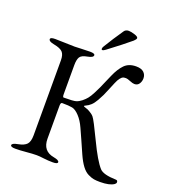

<svg xmlns="http://www.w3.org/2000/svg" viewBox="-152 -951 967 1082"><g transform="rotate(20 331.5 -410.0)"><path d="M325 -691Q325 -698 330 -706Q365 -764 407 -825Q416 -838 434 -838Q448 -838 470 -831Q492 -824 492 -815Q492 -808 479 -796Q434 -758 349 -694Q337 -685 331 -685Q325 -685 325 -691ZM220 -327Q211 -327 211 -308V-110Q211 -36 280 -24Q313 -18 313 -6Q313 5 284 5Q255 5 229 1.5Q203 -2 186 -2Q162 -2 125 1.5Q88 5 60 5Q31 5 31 -6Q31 -18 64 -24Q102 -31 116.5 -47.5Q131 -64 131 -101V-551Q131 -585 116.5 -600Q102 -615 64 -622Q31 -628 31 -642Q31 -653 60 -653Q88 -653 121.5 -651.5Q155 -650 177 -650Q193 -650 216.5 -651.5Q240 -653 269 -653Q298 -653 298 -642Q298 -628 265 -622Q230 -616 220.5 -600Q211 -584 211 -551V-378Q211 -359 217 -359Q276 -359 291 -364Q307 -369 322.5 -381.5Q338 -394 348.5 -407Q359 -420 371.5 -444Q384 -468 390.5 -482.5Q397 -497 409.5 -526Q422 -555 427 -566Q447 -612 472.5 -638Q498 -664 542 -664Q573 -664 588 -650Q603 -636 603 -614Q603 -596 593.5 -581.5Q584 -567 565 -567Q555 -567 537 -574.5Q519 -582 511 -582Q500 -582 493.5 -580Q487 -578 477.5 -566.5Q468 -555 459 -533Q456 -526 443 -494.5Q430 -463 424 -450Q418 -437 405 -414Q392 -391 378.5 -378.5Q365 -366 349 -359Q334 -353 348 -349Q349 -348 356.5 -346Q364 -344 368 -342Q372 -340 379 -336Q386 -332 393 -327Q400 -322 406 -315Q419 -300 469.5 -194Q520 -88 554 -51Q576 -27 652 -25Q663 -25 663 -13Q663 -6 655 0Q629 18 572 18Q550 18 535 15.5Q520 13 499.5 3Q479 -7 461 -31Q443 -55 426 -93Q415 -119 391.5 -171Q368 -223 364 -232Q347 -270 324 -294.5Q301 -319 281 -323Q261 -327 220 -327Z"/></g></svg>

Font: EB Garamond SC 12
Style: Regular
Weight: 400
Version: Version 0.016 ; ttfautohint (v0.97) -l 8 -r 50 -G 200 -x 0 -